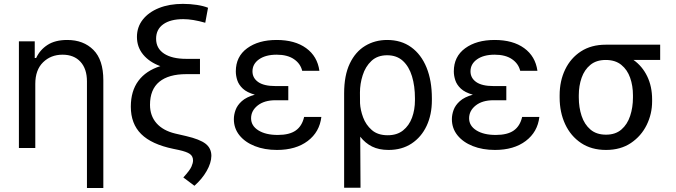

<svg xmlns="http://www.w3.org/2000/svg" viewBox="-20 -757 3455 982"><path d="M508.5 204.5H424.7V-340.9Q424.7 -404.8 391.5 -441.1Q358.3 -477.3 299.7 -477.3Q240.1 -477.3 200.3 -438.4Q160.5 -399.5 160.5 -328.1V0H76.7V-545.5H157.7V-460.2H164.8Q183.9 -501.8 223 -527.2Q262.1 -552.6 323.9 -552.6Q407 -552.6 457.7 -501.8Q508.5 -451 508.5 -346.6Z M974.4 193.2 917.6 150.6Q950.6 114.7 959 95.7Q967.3 76.7 967.3 63.9Q967.3 41.9 951 30.4Q934.7 18.8 893.5 9.9L866.5 4.3Q755 -18.8 702.1 -71.4Q649.1 -123.9 649.1 -211.6Q649.1 -291.5 687.9 -343.6Q726.6 -395.6 800.1 -418.7Q744 -439.3 712.2 -477.8Q680.4 -516.3 680.4 -568.2Q680.4 -618.6 710.2 -656.6Q740.1 -694.6 793 -715.9Q845.9 -737.2 915.5 -737.2Q952.4 -737.2 986.9 -731.9Q1021.3 -726.6 1044 -717.3L1029.8 -640.6Q965.6 -659.1 917.6 -659.1Q851.9 -659.1 815.2 -633Q778.4 -606.9 778.4 -558.9Q778.4 -509.6 819.1 -482.8Q859.7 -456 933.2 -456H1002.8V-377.8H933.2Q842.3 -377.8 794.7 -338.6Q747.2 -299.4 747.2 -220.9Q747.2 -164.8 780.5 -126.8Q813.9 -88.8 876.4 -73.9L931.8 -61.1Q1002.1 -44.7 1031.6 -21.7Q1061.1 1.4 1061.1 40.5Q1060.4 76.7 1036.9 117.7Q1013.5 158.7 974.4 193.2Z M1396.3 9.9Q1333.1 9.9 1283.2 -9.8Q1233.3 -29.5 1204.7 -65Q1176.1 -100.5 1176.1 -147.7Q1176.1 -170.1 1184.8 -194.4Q1193.5 -218.8 1216.8 -239.7Q1240.1 -260.7 1283.4 -272.7Q1242.9 -284.1 1221.9 -303.8Q1201 -323.5 1193.5 -346.8Q1186.1 -370 1186.1 -392Q1186.1 -467.7 1244 -510.1Q1301.8 -552.6 1394.9 -552.6Q1488.3 -552.6 1545.8 -510.8Q1603.3 -469.1 1613.6 -394.9H1525.6Q1516.7 -431.8 1483.3 -454.5Q1449.9 -477.3 1394.9 -477.3Q1338.8 -477.3 1305 -453.7Q1271.3 -430 1271.3 -392Q1271.3 -358 1300.6 -337.4Q1329.9 -316.8 1389.2 -316.8H1454.5V-244.3H1389.2Q1331.7 -244.3 1297.9 -217.5Q1264.2 -190.7 1264.2 -152Q1264.2 -113.6 1301.5 -90.2Q1338.8 -66.8 1400.6 -66.8Q1460.2 -66.8 1492.5 -89.5Q1524.9 -112.2 1535.5 -159.1H1623.6Q1614.7 -82 1554 -36Q1493.3 9.9 1396.3 9.9Z M1823.9 203.1H1740.1V-279.8Q1740.1 -371.4 1769 -432Q1797.9 -492.5 1847.8 -522.5Q1897.7 -552.6 1960.2 -552.6Q2032 -552.6 2083.1 -515.6Q2134.2 -478.7 2161.6 -411.6Q2188.9 -344.5 2188.9 -254.3V-244.3Q2188.9 -170.5 2161.9 -113.1Q2134.9 -55.8 2085.2 -22.9Q2035.5 9.9 1967.3 9.9Q1918 9.9 1882.8 -7.6Q1847.7 -25.2 1822.4 -57.9ZM1963.1 -65.3Q2010.7 -65.3 2041.5 -90Q2072.4 -114.7 2087.4 -155.4Q2102.3 -196 2102.3 -244.3V-254.3Q2102.3 -316.8 2087.2 -366.7Q2072.1 -416.5 2040.7 -445.5Q2009.2 -474.4 1960.2 -474.4Q1910.5 -474.4 1879.6 -445.3Q1848.7 -416.2 1834.9 -371.8Q1821 -328.5 1821 -283.4L1821.4 -228.7Q1823.2 -194.6 1837.2 -156.6Q1851.2 -118.6 1881.6 -92Q1911.9 -65.3 1963.1 -65.3Z M2511.4 9.9Q2448.2 9.9 2398.3 -9.8Q2348.4 -29.5 2319.8 -65Q2291.2 -100.5 2291.2 -147.7Q2291.2 -170.1 2299.9 -194.4Q2308.6 -218.8 2331.9 -239.7Q2355.1 -260.7 2398.4 -272.7Q2358 -284.1 2337 -303.8Q2316.1 -323.5 2308.6 -346.8Q2301.1 -370 2301.1 -392Q2301.1 -467.7 2359 -510.1Q2416.9 -552.6 2509.9 -552.6Q2603.3 -552.6 2660.9 -510.8Q2718.4 -469.1 2728.7 -394.9H2640.6Q2631.7 -431.8 2598.4 -454.5Q2565 -477.3 2509.9 -477.3Q2453.8 -477.3 2420.1 -453.7Q2386.4 -430 2386.4 -392Q2386.4 -358 2415.7 -337.4Q2445 -316.8 2504.3 -316.8H2569.6V-244.3H2504.3Q2446.7 -244.3 2413 -217.5Q2379.3 -190.7 2379.3 -152Q2379.3 -113.6 2416.5 -90.2Q2453.8 -66.8 2515.6 -66.8Q2575.3 -66.8 2607.6 -89.5Q2639.9 -112.2 2650.6 -159.1H2738.6Q2729.8 -82 2669 -36Q2608.3 9.9 2511.4 9.9Z M3079.5 9.9Q3005 9.9 2951.9 -25.6Q2898.8 -61.1 2870.6 -121.8Q2842.3 -182.5 2842.3 -258.5V-269.9Q2842.3 -343 2870.6 -401.6Q2898.8 -460.2 2951.5 -494.3Q3004.3 -528.4 3078.1 -528.4H3356.5V-450.3H3220.2Q3265.3 -418.3 3290.3 -366.5Q3315.3 -314.6 3315.3 -248.6V-238.6Q3315.3 -174.7 3287.5 -117.9Q3259.6 -61.1 3206.9 -25.6Q3154.1 9.9 3079.5 9.9ZM3079.5 -68.2Q3127.8 -68.2 3158.2 -94.5Q3188.6 -120.7 3202.9 -164.1Q3217.3 -207.4 3217.3 -258.5V-269.9Q3217.3 -318.2 3202.9 -359.2Q3188.6 -400.2 3157.8 -425.2Q3127.1 -450.3 3078.1 -450.3Q3029.8 -450.3 2999.5 -425.2Q2969.1 -400.2 2954.7 -359.2Q2940.3 -318.2 2940.3 -269.9V-258.5Q2940.3 -207.4 2954.7 -164.1Q2969.1 -120.7 2999.8 -94.5Q3030.5 -68.2 3079.5 -68.2Z"/></svg>

Font: Linik Sans
Style: Regular
Weight: 400
Designer: Rasmus Andersson (font), Marc Monis (original base), Kil Hyung-jin (Pretendard portions), Cristiano Sobral (main changes
Foundry: rsms
Version: Version 3.018;May 31, 2022;FontCreator 14.0.0.2814 64-bit; t